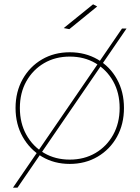

<svg xmlns="http://www.w3.org/2000/svg" viewBox="-20 -759 646 889"><path d="M303 -517Q375 -517 432 -484Q489 -451 521.5 -392.5Q554 -334 554 -259Q554 -184 521.5 -125.5Q489 -67 432 -33.5Q375 0 303 0Q231 0 174.5 -33.5Q118 -67 85 -125.5Q52 -184 52 -259Q52 -334 85 -392.5Q118 -451 174.5 -484Q231 -517 303 -517ZM303 -497Q236 -497 184 -466.5Q132 -436 102 -382.5Q72 -329 72 -259Q72 -189 102 -135Q132 -81 184 -50.5Q236 -20 303 -20Q370 -20 422 -50.5Q474 -81 504 -135Q534 -189 534 -259Q534 -329 504 -382.5Q474 -436 422 -466.5Q370 -497 303 -497ZM545 -627H566L61 110H40ZM411 -739 430 -729 301 -624 275 -629Z"/></svg>

Font: Alexandria Thin
Style: Regular
Weight: 250
Designer: Mohamed Gaber
Foundry: Kief Type Foundry
Version: Version 5.100